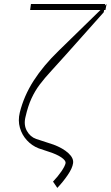

<svg xmlns="http://www.w3.org/2000/svg" viewBox="-20 -747 549 952"><path d="M508.5 -727.3 502.8 -697.4H496.4L494.3 -686.1L308.2 -477.3Q266.3 -430 234 -395.2Q201.7 -360.4 177.6 -328.5Q153.4 -296.5 136 -258.7Q118.6 -220.9 106.5 -167.6Q96.6 -127.8 113.3 -98Q130 -68.2 159.1 -58.2L245.7 -29.8Q291.9 -12.4 319.1 12.4Q346.2 37.3 342.3 62.5Q338.8 87.4 315.5 121.3Q292.3 155.2 264.2 184.7L242.9 153.4Q267 128.2 284.6 102.5Q302.2 76.7 305.4 61.1Q306.1 48.3 283.6 33Q261 17.8 223 5.7L171.9 -11.4Q138.1 -24.5 113.5 -51.3Q88.8 -78.1 78.7 -113.6Q68.5 -149.1 78.1 -188.9Q98.4 -271.3 146.8 -346.8Q195.3 -422.2 271.3 -495.7L478 -697.4H129.3L133.5 -727.3H501.4L500 -719.1Z"/></svg>

Font: Inter UI Thin
Style: Italic
Weight: 100
Italic angle: -9.39999°
Designer: Rasmus Andersson
Foundry: rsms
Version: 3.2;8d6f07862